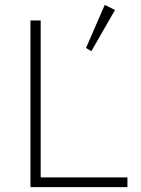

<svg xmlns="http://www.w3.org/2000/svg" viewBox="-20 -769 579 788"><path d="M105 -685H147V-41H503V-1H105ZM410 -749 452 -728 355 -559 333 -572Z"/></svg>

Font: Bellota Light
Style: Regular
Weight: 300
Designer: Kemie Guaida
Foundry: Kemie Guaida
Version: Version 4.001